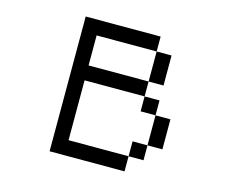

<svg xmlns="http://www.w3.org/2000/svg" viewBox="-105 -833 1209 1032"><g transform="rotate(15 500.0 -317.0)"><path d="M250 57.6V-692.4H667V-609.4H750V-442.4H667V-609.4H333V-442.4H667V-359.4H750V-276.4H833V-109.4H750V-276.4H667V-359.4H333V-26.4H667V-109.4H750V-26.4H667V57.6Z"/></g></svg>

Font: KH Dot Kodenmachou 12
Style: Regular
Weight: 400
Designer: Original version for X68000 by Keitarou Hiraki (http://hp.vector.co.jp/authors/VA000874/) / TrueType conversion by Homem
Version: Version 1.00.20150527